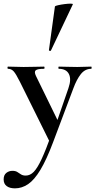

<svg xmlns="http://www.w3.org/2000/svg" viewBox="-59 -751 522 1052"><path d="M441 -386Q443 -386 443 -380Q443 -374 441 -374Q407 -374 384 -345Q361 -316 343 -267L232 28Q196 124 162.5 179.5Q129 235 95 258Q61 281 23 281Q-6 281 -22.5 268.5Q-39 256 -39 232Q-39 208 -24.5 196.5Q-10 185 9 185Q26 185 36 191.5Q46 198 56 204.5Q66 211 82 211Q106 211 126 190.5Q146 170 169 120.5Q192 71 223 -15L220 40L50 -303Q28 -347 15.5 -360.5Q3 -374 -15 -374Q-18 -374 -18 -380Q-18 -386 -15 -386Q5 -386 27.5 -385Q50 -384 70 -384Q106 -384 133 -385Q160 -386 182 -386Q185 -386 185 -380Q185 -374 182 -374Q147 -374 137 -366Q127 -358 138 -335L265 -75L229 -16L316 -268Q333 -317 318.5 -345.5Q304 -374 263 -374Q261 -374 261 -380Q261 -386 263 -386Q287 -386 308.5 -385Q330 -384 364 -384Q388 -384 403.5 -385Q419 -386 441 -386ZM220 -474Q219 -471 213.5 -472.5Q208 -474 209 -476L242 -716Q244 -719 259.5 -722.5Q275 -726 294.5 -728.5Q314 -731 328 -731Q342 -731 340 -727Z"/></svg>

Font: Cormorant Light
Style: Regular
Weight: 300
Designer: Christian Thalmann (Catharsis Fonts)
Foundry: Catharsis Fonts
Version: Version 4.000